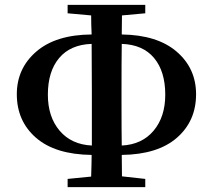

<svg xmlns="http://www.w3.org/2000/svg" viewBox="-20 -773 884 797"><path d="M361.3 -168.9V-394.5Q361.3 -524.4 360.4 -590.8Q272.5 -587.9 225.6 -532.2Q178.7 -476.6 178.7 -379.9Q178.7 -288.1 227.5 -230.5Q276.4 -172.9 361.3 -168.9ZM484.4 -394.5V-345.7Q484.4 -228.5 485.4 -168.9Q569.3 -172.9 617.7 -230.5Q666 -288.1 666 -379.9Q666 -476.6 619.6 -532.2Q573.2 -587.9 485.4 -590.8Q484.4 -525.4 484.4 -394.5ZM486.3 -709 485.4 -629.9Q632.8 -627.9 713.4 -558.6Q793.9 -489.3 793.9 -381.8Q793.9 -270.5 714.4 -201.2Q634.8 -131.8 485.4 -129.9L486.3 -41L583 -30.3V3.9H260.7V-30.3L358.4 -40Q360.4 -100.6 360.4 -129.9Q209 -131.8 129.4 -201.2Q49.8 -270.5 49.8 -381.8Q49.8 -489.3 130.9 -559.1Q211.9 -628.9 360.4 -629.9Q359.4 -643.6 358.9 -669.4Q358.4 -695.3 358.4 -709L260.7 -717.8V-752.9H583V-717.8Z"/></svg>

Font: GenRyuMin TW TTF Bold
Style: Regular
Weight: 700
Version: Version 1.300